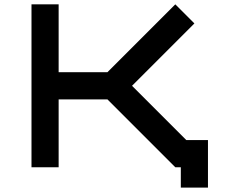

<svg xmlns="http://www.w3.org/2000/svg" viewBox="-20 -770 1040 884"><path d="M812.5 0H787.1L474.6 -312.5H250V0H125V-750H250V-437.5H474.6L787.1 -750L875 -662.1L587.9 -375L837.9 -125H937.5V93.8H812.5Z"/></svg>

Font: Xanmono
Style: Regular
Weight: 400
Designer: GGBotNet
Foundry: GGBotNet
Version: 1.00